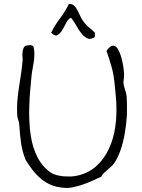

<svg xmlns="http://www.w3.org/2000/svg" viewBox="-20 -896 712 962"><path d="M614.3 -415Q616.2 -388.7 616.2 -360.4V-324.2Q613.3 -275.4 605.5 -229.5Q597.7 -183.6 584 -144Q570.3 -104.5 552.7 -79.1Q544.9 -68.4 535.6 -60.1Q526.4 -51.8 517.1 -43.9Q507.8 -36.1 499.5 -28.3Q491.2 -20.5 487.3 -10.7Q465.8 -1 443.4 9.3Q420.9 19.5 397.5 27.8Q374 36.1 350.6 41Q333 45.9 314.5 45.9Q308.6 45.9 301.8 44.9Q264.6 43 236.3 30.8Q208 18.6 185.1 -0.5Q162.1 -19.5 143.6 -43.9Q125 -68.4 108.4 -94.7Q90.8 -138.7 85 -183.1Q79.1 -227.5 76.2 -274.4Q75.2 -285.2 71.3 -295.4Q67.4 -305.7 66.4 -317.4Q65.4 -334 65.4 -350.6Q65.4 -368.2 66.4 -384.8Q69.3 -418.9 74.2 -452.6Q79.1 -486.3 84.5 -520Q89.8 -553.7 92.8 -587.9Q93.8 -592.8 93.8 -597.7Q93.8 -603.5 92.8 -608.4Q91.8 -615.2 91.8 -622.1Q91.8 -626 92.8 -628.9Q92.8 -638.7 95.2 -647.9Q97.7 -657.2 105.5 -666Q116.2 -668.9 128.9 -669.9H129.9Q140.6 -669.9 147.5 -663.1Q152.3 -645.5 152.3 -627.9Q152.3 -609.4 149.9 -590.8Q147.5 -572.3 143.6 -552.7Q139.6 -533.2 137.7 -512.7Q134.8 -478.5 131.3 -442.9Q127.9 -407.2 127 -370.1Q126 -351.6 126 -333Q126 -313.5 127 -293.9Q127.9 -254.9 134.8 -212.9Q143.6 -154.3 169.4 -105.5Q195.3 -56.6 236.3 -30.3Q246.1 -23.4 262.2 -19Q278.3 -14.6 296.9 -12.7Q309.6 -11.7 322.3 -11.7H335Q353.5 -12.7 370.1 -16.6Q424.8 -29.3 463.4 -64.5Q502 -99.6 525.4 -149.9Q548.8 -200.2 557.6 -260.7Q563.5 -302.7 563.5 -346.7Q563.5 -366.2 562.5 -385.7Q560.5 -411.1 558.1 -438Q555.7 -464.8 552.7 -490.2Q547.9 -531.2 536.6 -569.3Q525.4 -607.4 513.7 -640.6Q526.4 -660.2 538.1 -665Q543 -667 547.9 -667Q553.7 -667 559.6 -663.1Q568.4 -656.2 575.7 -641.1Q583 -626 588.4 -606.4Q593.8 -586.9 597.2 -565.9Q600.6 -544.9 601.6 -526.4V-518.6Q601.6 -509.8 600.6 -501Q598.6 -492.2 598.6 -485.4V-480.5Q600.6 -462.9 606.4 -447.3Q612.3 -431.6 614.3 -415ZM455.1 -710Q440.4 -701.2 428.7 -701.2Q421.9 -701.2 415 -705.1Q398.4 -713.9 384.8 -732.4Q371.1 -751 359.4 -772.5Q347.7 -793.9 335 -807.6Q321.3 -800.8 311.5 -781.2Q301.8 -761.7 291.5 -744.6Q281.2 -727.5 268.6 -720.7Q264.6 -717.8 260.7 -717.8Q251 -717.8 236.3 -732.4Q255.9 -771.5 280.8 -804.2Q305.7 -836.9 325.2 -876H330.1Q341.8 -876 349.6 -869.1Q359.4 -860.4 366.7 -847.2Q374 -834 380.4 -819.3Q386.7 -804.7 393.6 -794.9Q409.2 -771.5 425.3 -759.3Q441.4 -747.1 455.1 -732.4Z"/></svg>

Font: Crafty Girls
Style: Regular
Weight: 400
Designer: Crystal Kluge
Foundry: Font Diner, Inc DBA Tart Workshop
Version: Version 1.000